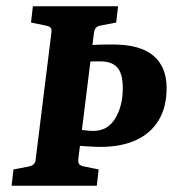

<svg xmlns="http://www.w3.org/2000/svg" viewBox="-20 -593 567 613"><path d="M17 0 23 -52 70 -61Q81 -63 87 -68Q93 -73 94 -85L144 -488Q146 -501 140.5 -505.5Q135 -510 123 -512L79 -521L85 -573H357L351 -521L304 -512Q292 -510 287 -505Q282 -500 280 -488L230 -85Q229 -72 234 -67.5Q239 -63 251 -61L295 -52L289 0ZM300 -124Q284 -124 262.5 -125.5Q241 -127 222 -128L229 -180Q243 -178 254.5 -176.5Q266 -175 278 -175Q324 -175 348 -215Q372 -255 372 -311Q372 -358 354.5 -377.5Q337 -397 301 -397Q289 -397 277.5 -397Q266 -397 252 -396L258 -448Q281 -450 300.5 -450.5Q320 -451 339 -451Q428 -451 470 -415Q512 -379 512 -312Q512 -251 486.5 -209Q461 -167 414 -145.5Q367 -124 300 -124Z"/></svg>

Font: Rasa
Style: Italic
Weight: 400
Italic angle: -7.10001°
Designer: Anna Giedrys (Yrsa+Rasa design), David Brezina (Yrsa art-direction, Rasa art-direction, design)
Foundry: Rosetta Type Foundry
Version: Version 2.004